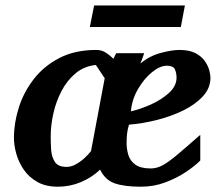

<svg xmlns="http://www.w3.org/2000/svg" viewBox="-20 -687 825 719"><path d="M196.8 12.2Q151.4 12.2 119.9 -5.6Q88.4 -23.4 69.1 -51.5Q49.8 -79.6 41 -111.3Q32.2 -143.1 32.2 -170.9Q32.2 -226.6 50.5 -284.4Q68.8 -342.3 106.7 -391.1Q144.5 -439.9 202.9 -470Q261.2 -500 340.8 -500Q361.3 -500 377.7 -489Q394 -478 404.8 -466.8L415 -487.8H520Q516.6 -478.5 513.2 -468.8Q509.8 -459 505.9 -449.2Q539.6 -477.5 582 -488.8Q624.5 -500 651.9 -500Q688.5 -500 711.2 -488.3Q733.9 -476.6 746.3 -459.2Q758.8 -441.9 763.4 -424.6Q768.1 -407.2 768.1 -396Q768.1 -356.9 739.7 -326.2Q711.4 -295.4 665.8 -273.2Q620.1 -251 566.7 -237.5Q513.2 -224.1 462.9 -220.2Q457 -199.2 455.6 -184.3Q454.1 -169.4 454.1 -150.9Q454.1 -129.4 460.4 -107.4Q466.8 -85.4 486.3 -70.8Q505.9 -56.2 544.9 -56.2Q566.9 -56.2 589.1 -68.1Q611.3 -80.1 644 -107.7Q676.8 -135.3 730 -182.1V-85.9Q710.9 -66.4 677 -43.5Q643.1 -20.5 599.6 -4.2Q556.2 12.2 507.8 12.2Q444.8 12.2 408.9 -0.7Q373 -13.7 355 -51.8Q322.8 -21.5 282 -4.6Q241.2 12.2 196.8 12.2ZM229 -62Q247.1 -62 265.1 -72.3Q283.2 -82.5 297.9 -96.4Q312.5 -110.4 320.8 -121.1L372.1 -394L338.9 -443.8Q294.9 -439 263.2 -412.6Q231.4 -386.2 210.7 -346.7Q189.9 -307.1 179.9 -262.5Q169.9 -217.8 169.9 -176.8Q169.9 -154.3 171.4 -127.4Q172.9 -100.6 185.1 -81.3Q197.3 -62 229 -62ZM470.2 -270Q506.3 -278.3 545.9 -296.1Q585.4 -314 613.3 -339.6Q641.1 -365.2 641.1 -396Q641.1 -414.1 634.8 -427.5Q628.4 -440.9 605 -440.9Q579.1 -440.9 549.3 -416.7Q519.5 -392.6 496.8 -353.5Q474.1 -314.5 470.2 -270ZM672.4 -666.5 657.2 -585.9H316.4L332.5 -666.5Z"/></svg>

Font: Charis
Style: Bold Italic
Weight: 700
Italic angle: -11°
Designer: Walt Agee, Miriam Martin, Annie Olsen, Victor Gaultney, Lorna Priest, Alan Ward, Bob Hallissy, Martin Hosken, Sharon Cor
Foundry: SIL Global
Version: Version 7.000